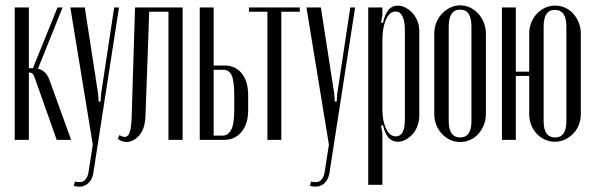

<svg xmlns="http://www.w3.org/2000/svg" viewBox="-20 -523 2223 718"><path d="M111 -229Q106 -244 101 -248Q96 -252 89 -252H88V0H35V-495H88V-268H103L195 -495H214L122 -266Q136 -263 147.5 -252.5Q159 -242 166 -221L246 0H192Z M297 -495 347 -172 349 -143H356L358 -172L407 -495H425L329 124Q324 153 304.5 166.5Q285 180 256 172L260 156Q285 162 296.5 151.5Q308 141 311 121L327 18L243 -495Z M427 -18Q437 -11 447 -11Q458 -11 464 -25.5Q470 -40 472 -76L485 -495H663V0H610V-479H538L524 -89Q522 -40 500 -16Q478 8 454 8Q437 8 420 -4Z M821 -278Q860 -278 884 -248.5Q908 -219 908 -167V-111Q908 -59 883 -29.5Q858 0 819 0H727V-495H779V-278ZM856 -167Q856 -220 846.5 -241Q837 -262 815 -262H779V-16H813Q833 -16 844.5 -37.5Q856 -59 856 -111Z M1101 -479H1032V0H980V-479H911V-495H1101Z M1180 -495 1230 -172 1232 -143H1239L1241 -172L1290 -495H1308L1212 124Q1207 153 1187.5 166.5Q1168 180 1139 172L1143 156Q1168 162 1179.5 151.5Q1191 141 1194 121L1210 18L1126 -495Z M1405 -439 1412 -437Q1420 -472 1433.5 -487Q1447 -502 1467 -502Q1483 -502 1497.5 -494Q1512 -486 1523.5 -473Q1535 -460 1541.5 -443Q1548 -426 1548 -407V-90Q1548 -71 1541.5 -53Q1535 -35 1523.5 -22Q1512 -9 1497.5 -1Q1483 7 1467 7Q1447 7 1433.5 -7.5Q1420 -22 1412 -55L1405 -53L1410 -24V168H1357V-495H1410V-467ZM1410 -114Q1410 -70 1424 -41.5Q1438 -13 1460 -13Q1494 -13 1494 -75V-412Q1494 -444 1485 -462Q1476 -480 1459 -480Q1437 -480 1423.5 -450Q1410 -420 1410 -374Z M1701 -503Q1721 -503 1738.5 -494.5Q1756 -486 1769 -471.5Q1782 -457 1789.5 -438Q1797 -419 1797 -397V-96Q1797 -75 1789.5 -56Q1782 -37 1769 -22.5Q1756 -8 1738.5 0Q1721 8 1701 8Q1681 8 1663.5 0Q1646 -8 1632.5 -22.5Q1619 -37 1611.5 -56Q1604 -75 1604 -96V-397Q1604 -419 1611.5 -438Q1619 -457 1632.5 -471.5Q1646 -486 1663.5 -494.5Q1681 -503 1701 -503ZM1701 -487Q1658 -487 1658 -424V-70Q1658 -9 1701 -9Q1743 -9 1743 -70V-424Q1743 -487 1701 -487Z M2056 -502Q2076 -502 2093.5 -494Q2111 -486 2124 -471.5Q2137 -457 2144.5 -438Q2152 -419 2152 -397V-96Q2152 -75 2144.5 -56Q2137 -37 2123.5 -23Q2110 -9 2092.5 -1Q2075 7 2055 7Q2035 7 2017.5 -1Q2000 -9 1987 -23Q1974 -37 1966.5 -56Q1959 -75 1959 -96V-239H1909V0H1857V-495H1909V-255H1959V-397Q1959 -419 1966.5 -438Q1974 -457 1987.5 -471.5Q2001 -486 2018.5 -494Q2036 -502 2056 -502ZM2055 -486Q2013 -486 2013 -424V-70Q2013 -9 2056 -9Q2098 -9 2098 -70V-424Q2098 -486 2055 -486Z"/></svg>

Font: Moniqa Cond Heading
Style: Regular
Weight: 400
Width: 3
Designer: Rajesh Rajput
Foundry: Rajesh Rajput
Version: Version 1.000